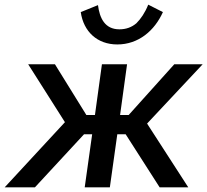

<svg xmlns="http://www.w3.org/2000/svg" viewBox="-90 -805 891 825"><path d="M60 0 271 -228H306L274 0H382L414 -228H450L596 0H719L542 -274L781 -529H659L463 -311H426L456 -529H348L318 -311H281L146 -529H31L189 -280L-70 0ZM423 -679C360 -679 338 -728 331 -783L257 -753C269 -669 328 -614 414 -614C505 -614 574 -673 610 -753L547 -785C533 -750 515 -724 496 -705C476 -688 452 -679 423 -679Z"/></svg>

Font: Cheyenne Sans Medium
Style: Italic
Weight: 500
Italic angle: -8.13011°
Designer: The Public Sans project authors (U.S. Web Design System), Libre Franklin designed by Pablo Impallari and Rodrigo Fuenzal
Foundry: The Cheyenne Sans Project Authors
Version: Version 2.007